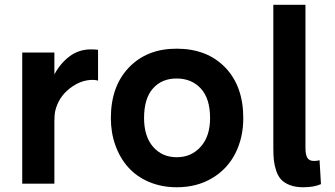

<svg xmlns="http://www.w3.org/2000/svg" viewBox="-20 -770 1406 805"><path d="M361.8 -563Q381.3 -563 391.1 -561V-432.1Q380.9 -435.1 368.2 -435.1Q317.9 -435.1 271.7 -398.7Q225.6 -362.3 211.9 -306.2Q208 -289.1 208 -262.2V0H73.2V-549.8H208V-458Q232.4 -503.9 271.2 -533.4Q310.1 -563 361.8 -563Z M720.2 -565.9Q848.1 -565.9 924.1 -487.3Q1000 -408.7 1000 -274.9Q1000 -192.9 966.8 -127.2Q933.6 -61.5 869.6 -23.2Q805.7 15.1 721.2 15.1Q657.7 15.1 605.2 -7.1Q552.7 -29.3 517.8 -68.4Q482.9 -107.4 463.9 -160.4Q444.8 -213.4 444.8 -274.9Q444.8 -408.2 520.5 -487.1Q596.2 -565.9 720.2 -565.9ZM720.2 -440.9Q658.2 -440.9 621.1 -398.9Q584 -356.9 584 -274.9Q584 -198.2 621.8 -154.5Q659.7 -110.8 721.2 -110.8Q782.2 -110.8 821.5 -154.8Q860.8 -198.7 860.8 -274.9Q860.8 -356.9 822 -398.9Q783.2 -440.9 720.2 -440.9Z M1260.7 -150.9Q1260.7 -120.1 1269 -107.7Q1277.3 -95.2 1295.9 -95.2Q1309.6 -95.2 1319.8 -98.1L1325.7 2Q1296.9 15.1 1251 15.1Q1219.2 15.1 1196 6.3Q1172.9 -2.4 1159.4 -16.6Q1146 -30.8 1138.4 -53Q1130.9 -75.2 1128.4 -96.9Q1126 -118.7 1126 -147.9V-750H1260.7Z"/></svg>

Font: Stilu SemiBold
Style: Regular
Weight: 600
Designer: Genilson Lima Santos
Foundry: Genilson Lima Santos
Version: Version 1.200;PS 001.200;hotconv 1.0.88;makeotf.lib2.5.64775